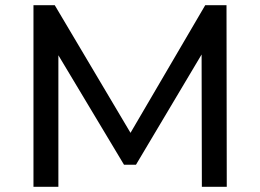

<svg xmlns="http://www.w3.org/2000/svg" viewBox="-20 -720 1003 740"><path d="M854 0H758L757 -510L504 -85H458L205 -507V0H109V-700H191L483 -208L771 -700H853Z"/></svg>

Font: Montserrat
Style: Regular
Weight: 500
Designer: Julieta Ulanovsky
Foundry: Julieta Ulanovsky
Version: Version 7.200;PS 007.200;hotconv 1.0.88;makeotf.lib2.5.64775